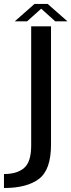

<svg xmlns="http://www.w3.org/2000/svg" viewBox="-85 -727 363 977"><path d="M-64.8 229.7Q52.4 229.7 113.5 183.1Q174.6 136.6 174.6 9.1V-593H73.7V12.8Q73.7 96.8 37.7 127.7Q1.7 158.6 -64.8 158.6ZM-10 -618.3H52.6L124.7 -682.8L196.3 -618.3H258.4L157.5 -707H90.6Z"/></svg>

Font: Anybody Thin
Style: Regular
Weight: 100
Designer: Tyler Finck
Foundry: Etcetera Type Company
Version: Version 1.114;gftools[0.9.25]